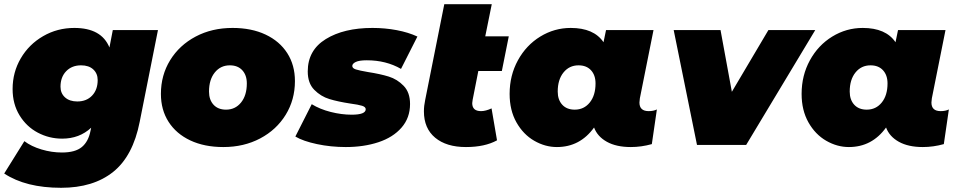

<svg xmlns="http://www.w3.org/2000/svg" viewBox="-36 -690 4577 914"><path d="M716 -547 629 -110Q597 53 502.5 128.5Q408 204 255 204Q87 204 -16 136L80 -18Q113 7 161.5 21.5Q210 36 259 36Q322 36 353.5 10Q385 -16 395 -68L398 -82Q342 -30 260 -30Q198 -30 144 -58.5Q90 -87 57 -141Q24 -195 24 -266Q24 -346 63 -412.5Q102 -479 169.5 -518Q237 -557 318 -557Q447 -557 485 -464L501 -547ZM332 -207Q376 -207 402.5 -235Q429 -263 429 -309Q429 -340 408 -359.5Q387 -379 350 -379Q306 -379 279 -351Q252 -323 252 -277Q252 -246 273.5 -226.5Q295 -207 332 -207Z M730 -243Q730 -332 774 -403.5Q818 -475 895.5 -516Q973 -557 1071 -557Q1161 -557 1228 -525.5Q1295 -494 1331.5 -437Q1368 -380 1368 -304Q1368 -215 1324 -143.5Q1280 -72 1202.5 -31Q1125 10 1027 10Q937 10 870 -21.5Q803 -53 766.5 -110Q730 -167 730 -243ZM1139 -293Q1139 -332 1117.5 -355.5Q1096 -379 1058 -379Q1014 -379 986.5 -345Q959 -311 959 -254Q959 -215 980.5 -191.5Q1002 -168 1040 -168Q1084 -168 1111.5 -202Q1139 -236 1139 -293Z M1370 -40 1448 -194Q1487 -170 1538.5 -157Q1590 -144 1638 -144Q1705 -144 1705 -170Q1705 -181 1687.5 -186.5Q1670 -192 1632 -197Q1573 -206 1532 -218.5Q1491 -231 1460 -262.5Q1429 -294 1429 -350Q1429 -451 1515 -504Q1601 -557 1737 -557Q1797 -557 1852.5 -546.5Q1908 -536 1951 -516L1873 -362Q1802 -403 1710 -403Q1674 -403 1657.5 -395Q1641 -387 1641 -376Q1641 -365 1658 -359.5Q1675 -354 1716 -347Q1774 -338 1814.5 -325.5Q1855 -313 1885.5 -281.5Q1916 -250 1916 -195Q1916 -129 1875.5 -82.5Q1835 -36 1765.5 -13Q1696 10 1610 10Q1539 10 1473 -4Q1407 -18 1370 -40Z M2214 -215Q2212 -203 2212 -199Q2212 -161 2254 -161Q2276 -161 2304 -174L2330 -22Q2272 10 2182 10Q2089 10 2035.5 -34.5Q1982 -79 1982 -160Q1982 -186 1988 -214L2079 -670H2305L2274 -517H2386L2353 -352H2241Z M3091 -169 3067 -4Q3017 10 2967 10Q2898 10 2853 -15Q2808 -40 2792 -83Q2725 10 2615 10Q2559 10 2507 -20Q2455 -50 2422.5 -107.5Q2390 -165 2390 -243Q2390 -331 2429.5 -403Q2469 -475 2536 -516Q2603 -557 2681 -557Q2791 -557 2837 -489L2849 -547H3075L3010 -222Q3008 -206 3008 -202Q3008 -161 3052 -161Q3075 -161 3091 -169ZM2799 -293Q2799 -332 2777.5 -355.5Q2756 -379 2718 -379Q2674 -379 2646.5 -345Q2619 -311 2619 -254Q2619 -215 2640.5 -191.5Q2662 -168 2700 -168Q2744 -168 2771.5 -202Q2799 -236 2799 -293Z M3845 -547 3516 0H3282L3171 -547H3394L3448 -253L3622 -547Z M4481 -169 4457 -4Q4407 10 4357 10Q4288 10 4243 -15Q4198 -40 4182 -83Q4115 10 4005 10Q3949 10 3897 -20Q3845 -50 3812.5 -107.5Q3780 -165 3780 -243Q3780 -331 3819.5 -403Q3859 -475 3926 -516Q3993 -557 4071 -557Q4181 -557 4227 -489L4239 -547H4465L4400 -222Q4398 -206 4398 -202Q4398 -161 4442 -161Q4465 -161 4481 -169ZM4189 -293Q4189 -332 4167.5 -355.5Q4146 -379 4108 -379Q4064 -379 4036.5 -345Q4009 -311 4009 -254Q4009 -215 4030.5 -191.5Q4052 -168 4090 -168Q4134 -168 4161.5 -202Q4189 -236 4189 -293Z"/></svg>

Font: Montserrat Alternates Black
Style: Italic
Weight: 900
Italic angle: -11.3°
Designer: Julieta Ulanovsky
Foundry: Julieta Ulanovsky
Version: Version 7.200